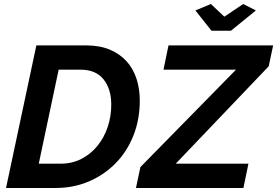

<svg xmlns="http://www.w3.org/2000/svg" viewBox="-20 -936 1380 956"><path d="M953 -884 1030 -916 1097 -853 1191 -916 1254 -884 1130 -783H1033ZM679 -104 1155 -589H794L819 -710H1340L1318 -606L855 -121H1217L1192 0H657ZM161 -710H408Q477 -710 527.5 -688.5Q578 -667 611 -630Q644 -593 660 -543Q676 -493 676 -435Q676 -341 644.5 -261.5Q613 -182 556.5 -124Q500 -66 423.5 -33Q347 0 257 0H10ZM282 -121Q339 -121 385.5 -145Q432 -169 465 -209.5Q498 -250 516 -303Q534 -356 534 -415Q534 -493 495.5 -541Q457 -589 382 -589H272L173 -121Z"/></svg>

Font: PTCRaleway
Style: Bold Italic
Weight: 700
Italic angle: -12°
Designer: Matt McInerney, Pablo Impallari, Rodrigo Fuenzalida
Foundry: Matt McInerney, Pablo Impallari, Rodrigo Fuenzalida
Version: Version 3.000g; ttfautohint (v1.5) -l 8 -r 28 -G 28 -x 14 -D